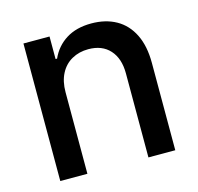

<svg xmlns="http://www.w3.org/2000/svg" viewBox="-84 -626 739 715"><g transform="rotate(-15 285.0 -268.5)"><path d="M168 0H63.5V-530.3H164.1V-443.4H169.9Q189.5 -487.3 229 -512.2Q268.6 -537.1 326.2 -537.1Q381.3 -537.1 421.9 -514.4Q462.4 -491.7 484.6 -446.8Q506.8 -401.9 506.8 -336.9V0H403.3V-324.2Q403.3 -381.8 373.5 -414.6Q343.8 -447.3 291 -447.3Q255.4 -447.3 227.3 -431.6Q199.2 -416 183.6 -386Q168 -356 168 -314.5Z"/></g></svg>

Font: Pretendard Medium
Style: Regular
Weight: 500
Designer: Base glyphs from Inter by Rasmus Andersson; Hangeul glyphs from Noto Sans CJK(Source Han Sans) by Jang Soo-young and Kan
Foundry: Kil Hyung-jin
Version: Version 1.309